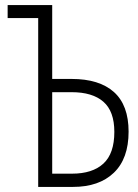

<svg xmlns="http://www.w3.org/2000/svg" viewBox="-20 -734 540 754"><path d="M130 0V-663H10V-714H185V-424H261Q370 -424 427.5 -372.5Q485 -321 485 -217Q485 -111 427 -55.5Q369 0 267 0ZM185 -52H263Q343 -52 386 -91.5Q429 -131 429 -216Q429 -297 386 -334.5Q343 -372 261 -372H185Z"/></svg>

Font: Noto Sans Mono ExtraCondensed Light
Style: Regular
Weight: 300
Width: 2
Designer: Monotype Design Team
Foundry: Monotype Imaging Inc.
Version: Version 2.014; ttfautohint (v1.8.4.7-5d5b)